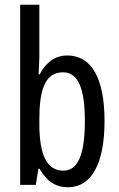

<svg xmlns="http://www.w3.org/2000/svg" viewBox="-20 -780 502 810"><path d="M146 -543V-760H65V0H131L142 -68H147C177 -14 216 10 267 10C366 10 421 -90 421 -269C421 -450 366 -546 264 -546C215 -546 176 -520 147 -466H143C144 -496 146 -522 146 -543ZM246 -475C310 -475 338 -406 338 -270C338 -126 308 -60 247 -60C179 -60 146 -124 146 -257V-276C146 -390 165 -475 246 -475Z"/></svg>

Font: Noto Sans Ethiopic ExtCond
Style: Regular
Weight: 400
Width: 2
Designer: Monotype Design Team
Foundry: Monotype Imaging Inc.
Version: Version 2.102